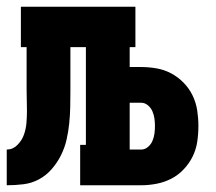

<svg xmlns="http://www.w3.org/2000/svg" viewBox="-20 -550 640 570"><path d="M0 0V-106Q18 -106 31.5 -119.5Q45 -133 51 -150Q57 -167 58.5 -185Q60 -203 60 -221Q60 -236 59.5 -252Q59 -268 59 -283V-410H42V-530H382V-410H365V-351H399Q422 -351 445 -347Q468 -343 488.5 -332Q509 -321 525.5 -304Q542 -287 552 -266Q562 -245 565.5 -222Q569 -199 569 -176Q569 -152 565.5 -129Q562 -106 552 -85.5Q542 -65 525.5 -47.5Q509 -30 488.5 -19.5Q468 -9 445 -4.5Q422 0 399 0H218V-120H235V-410H189V-281Q189 -257 188.5 -232.5Q188 -208 185.5 -183.5Q183 -159 177.5 -135Q172 -111 161 -89Q150 -67 133.5 -48Q117 -29 95.5 -17.5Q74 -6 49.5 -3Q25 0 0 0ZM365 -106H399Q410 -106 419 -113.5Q428 -121 432.5 -131.5Q437 -142 438.5 -153Q440 -164 440 -176Q440 -187 438.5 -198Q437 -209 432.5 -219.5Q428 -230 419 -237.5Q410 -245 399 -245H365Z"/></svg>

Font: Iosevka Slab Heavy Extended
Style: Regular
Weight: 900
Width: 7
Monospace: yes
Designer: Belleve Invis
Foundry: Belleve Invis
Version: Version 11.1.0; ttfautohint (v1.8.3)